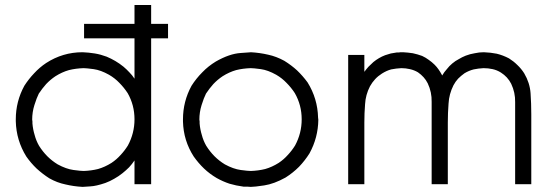

<svg xmlns="http://www.w3.org/2000/svg" viewBox="-20 -727 2204 766"><path d="M583 -631.8Q588.9 -631.8 594.7 -631.8Q600.6 -631.8 606.4 -631.8Q611.3 -631.8 617.2 -631.8Q622.1 -631.8 627 -631.8Q632.8 -631.8 638.7 -631.8Q644.5 -631.8 650.4 -631.8Q650.4 -629.9 650.4 -627.9Q650.4 -626 650.4 -624Q650.4 -622.1 650.4 -621.1Q650.4 -619.1 650.4 -618.2Q650.4 -614.3 650.4 -611.3Q650.4 -608.4 650.4 -604.5Q650.4 -601.6 650.4 -598.6Q650.4 -594.7 650.4 -591.8Q650.4 -587.9 650.4 -583Q650.4 -579.1 650.4 -574.2Q648.4 -574.2 647.5 -574.2Q645.5 -574.2 643.6 -574.2Q635.7 -574.2 627.9 -574.2Q620.1 -574.2 612.3 -574.2Q607.4 -574.2 601.6 -574.2Q596.7 -574.2 590.8 -574.2Q588.9 -574.2 586.9 -574.2Q585 -574.2 583 -574.2Q583 -509.8 583 -446.3Q583 -381.8 583 -317.4Q583 -271.5 583 -226.6Q583 -181.6 583 -135.7Q583 -99.6 583 -64.5Q583 -28.3 583 7.8Q581.1 7.8 579.1 7.8Q577.1 7.8 575.2 7.8Q569.3 7.8 563.5 7.8Q557.6 7.8 551.8 7.8Q547.9 7.8 543.9 7.8Q540 7.8 536.1 7.8Q531.2 7.8 526.4 7.8Q521.5 7.8 516.6 7.8Q516.6 5.9 516.6 3.9Q516.6 2 516.6 0Q516.6 -12.7 516.6 -26.4Q516.6 -39.1 516.6 -51.8Q516.6 -60.5 516.6 -69.3Q516.6 -78.1 516.6 -86.9Q506.8 -72.3 495.1 -59.6Q482.4 -46.9 468.8 -36.1Q453.1 -23.4 435.5 -13.7Q418.9 -3.9 400.4 2.9Q363.3 15.6 339.8 16.6Q316.4 18.6 309.6 18.6Q273.4 16.6 241.2 8.8Q208 2 176.8 -15.6Q149.4 -33.2 126 -54.7Q103.5 -76.2 85 -102.5Q44.9 -167 43 -243.2Q43 -247.1 43 -251Q43 -322.3 77.1 -384.8Q94.7 -412.1 116.2 -434.6Q137.7 -458 164.1 -475.6Q197.3 -497.1 233.4 -507.8Q269.5 -518.6 309.6 -518.6Q334 -517.6 358.4 -513.7Q381.8 -509.8 405.3 -501Q423.8 -493.2 440.4 -483.4Q457 -473.6 472.7 -460.9Q485.4 -450.2 496.1 -438.5Q507.8 -426.8 516.6 -413.1Q516.6 -429.7 516.6 -446.3Q516.6 -463.9 516.6 -480.5Q516.6 -496.1 516.6 -511.7Q516.6 -527.3 516.6 -543Q516.6 -550.8 516.6 -558.6Q516.6 -566.4 516.6 -574.2Q496.1 -574.2 474.6 -574.2Q454.1 -574.2 432.6 -574.2Q417 -574.2 401.4 -574.2Q385.7 -574.2 370.1 -574.2Q356.4 -574.2 342.8 -574.2Q329.1 -574.2 315.4 -574.2Q315.4 -576.2 315.4 -578.1Q315.4 -580.1 315.4 -582Q315.4 -586.9 315.4 -591.8Q315.4 -596.7 315.4 -601.6Q315.4 -604.5 315.4 -607.4Q315.4 -611.3 315.4 -614.3Q315.4 -618.2 315.4 -623Q315.4 -627 315.4 -631.8Q317.4 -631.8 319.3 -631.8Q321.3 -631.8 323.2 -631.8Q345.7 -631.8 369.1 -631.8Q391.6 -631.8 415 -631.8Q430.7 -631.8 446.3 -631.8Q461.9 -631.8 477.5 -631.8Q487.3 -631.8 497.1 -631.8Q506.8 -631.8 516.6 -631.8Q516.6 -638.7 516.6 -645.5Q516.6 -651.4 516.6 -658.2Q516.6 -664.1 516.6 -670.9Q516.6 -676.8 516.6 -682.6Q516.6 -688.5 516.6 -695.3Q516.6 -701.2 516.6 -707Q518.6 -707 520.5 -707Q522.5 -707 524.4 -707Q530.3 -707 536.1 -707Q542 -707 547.9 -707Q551.8 -707 555.7 -707Q559.6 -707 563.5 -707Q568.4 -707 573.2 -707Q578.1 -707 583 -707Q583 -706.1 583 -704.1Q583 -702.1 583 -700.2Q583 -691.4 583 -682.6Q583 -673.8 583 -665Q583 -659.2 583 -653.3Q583 -647.5 583 -641.6Q583 -639.6 583 -637.7Q583 -635.7 583 -633.8Q583 -632.8 583 -632.8Q583 -631.8 583 -631.8ZM108.4 -250Q108.4 -246.1 109.4 -242.2Q109.4 -238.3 109.4 -234.4Q111.3 -210.9 118.2 -188.5Q124 -166 135.7 -145.5Q150.4 -122.1 168.9 -103.5Q187.5 -85 210 -71.3Q244.1 -52.7 273.4 -48.8Q302.7 -44.9 313.5 -44.9Q343.8 -45.9 371.1 -52.7Q398.4 -60.5 424.8 -77.1Q445.3 -90.8 460.9 -108.4Q477.5 -126 490.2 -146.5Q516.6 -195.3 516.6 -251Q516.6 -307.6 489.3 -355.5Q474.6 -377.9 456.1 -396.5Q438.5 -415 415 -428.7Q381.8 -447.3 353.5 -451.2Q324.2 -455.1 313.5 -455.1Q282.2 -454.1 254.9 -447.3Q227.5 -439.5 201.2 -422.9Q180.7 -409.2 164.1 -391.6Q148.4 -374 134.8 -353.5Q126 -335.9 117.2 -307.6Q108.4 -279.3 108.4 -250Z M980.5 18.6Q972.7 18.6 965.8 17.6Q958 17.6 951.2 17.6Q921.9 13.7 895.5 5.9Q869.1 -2.9 844.7 -16.6Q816.4 -33.2 793.9 -54.7Q771.5 -76.2 752.9 -102.5Q711.9 -166 710 -242.2Q710 -246.1 710 -251Q710 -322.3 744.1 -384.8Q762.7 -414.1 787.1 -438.5Q810.5 -462.9 840.8 -481.4Q895.5 -512.7 940.4 -515.6Q984.4 -518.6 980.5 -518.6Q1016.6 -516.6 1049.8 -508.8Q1082 -502 1114.3 -484.4Q1142.6 -466.8 1165 -446.3Q1187.5 -424.8 1207 -398.4Q1247.1 -334 1249 -257.8Q1250 -252.9 1250 -249Q1249 -177.7 1214.8 -115.2Q1196.3 -85.9 1172.9 -61.5Q1148.4 -37.1 1119.1 -18.6Q1073.2 6.8 1034.2 12.7Q995.1 18.6 980.5 18.6ZM775.4 -250Q775.4 -246.1 776.4 -242.2Q776.4 -238.3 776.4 -234.4Q778.3 -210.9 785.2 -188.5Q791 -166 802.7 -145.5Q817.4 -122.1 835.9 -103.5Q854.5 -85 877 -71.3Q911.1 -52.7 940.4 -48.8Q969.7 -44.9 980.5 -44.9Q1010.7 -45.9 1038.1 -52.7Q1065.4 -60.5 1091.8 -77.1Q1112.3 -90.8 1127.9 -108.4Q1144.5 -126 1157.2 -146.5Q1183.6 -195.3 1183.6 -251Q1183.6 -307.6 1156.2 -355.5Q1141.6 -377.9 1123 -396.5Q1105.5 -415 1082 -428.7Q1048.8 -447.3 1020.5 -451.2Q991.2 -455.1 980.5 -455.1Q949.2 -454.1 921.9 -447.3Q894.5 -439.5 868.2 -422.9Q847.7 -409.2 831.1 -391.6Q815.4 -374 801.8 -353.5Q793 -335.9 784.2 -307.6Q775.4 -279.3 775.4 -250Z M1744.1 -425.8Q1752 -439.5 1762.7 -451.2Q1772.5 -463.9 1784.2 -473.6Q1796.9 -484.4 1810.5 -491.2Q1823.2 -499 1837.9 -504.9Q1855.5 -511.7 1874 -514.6Q1891.6 -518.6 1910.2 -518.6Q1937.5 -517.6 1961.9 -512.7Q1986.3 -506.8 2010.7 -494.1Q2029.3 -482.4 2043.9 -467.8Q2059.6 -453.1 2071.3 -434.6Q2093.8 -396.5 2096.7 -355.5Q2099.6 -313.5 2099.6 -270.5Q2099.6 -244.1 2099.6 -216.8Q2099.6 -190.4 2099.6 -164.1Q2099.6 -138.7 2099.6 -113.3Q2099.6 -87.9 2099.6 -63.5Q2099.6 -45.9 2099.6 -27.3Q2099.6 -9.8 2099.6 7.8Q2097.7 7.8 2096.7 7.8Q2094.7 7.8 2092.8 7.8Q2086.9 7.8 2081.1 7.8Q2075.2 7.8 2069.3 7.8Q2065.4 7.8 2061.5 7.8Q2057.6 7.8 2053.7 7.8Q2049.8 7.8 2044.9 7.8Q2040 7.8 2035.2 7.8Q2035.2 5.9 2035.2 3.9Q2035.2 2 2035.2 0Q2035.2 -36.1 2035.2 -72.3Q2035.2 -108.4 2035.2 -144.5Q2035.2 -168.9 2035.2 -193.4Q2035.2 -218.8 2035.2 -243.2Q2035.2 -280.3 2035.2 -319.3Q2036.1 -357.4 2019.5 -392.6Q2012.7 -406.2 2002 -418Q1992.2 -428.7 1978.5 -437.5Q1962.9 -447.3 1945.3 -451.2Q1927.7 -455.1 1909.2 -455.1Q1888.7 -454.1 1870.1 -450.2Q1850.6 -445.3 1833 -434.6Q1819.3 -424.8 1807.6 -413.1Q1796.9 -401.4 1789.1 -386.7Q1771.5 -351.6 1769.5 -313.5Q1766.6 -276.4 1766.6 -238.3Q1766.6 -214.8 1766.6 -191.4Q1766.6 -168 1766.6 -144.5Q1766.6 -122.1 1766.6 -99.6Q1766.6 -78.1 1766.6 -55.7Q1766.6 -40 1766.6 -24.4Q1766.6 -7.8 1766.6 7.8Q1764.6 7.8 1763.7 7.8Q1761.7 7.8 1759.8 7.8Q1753.9 7.8 1748 7.8Q1742.2 7.8 1736.3 7.8Q1732.4 7.8 1728.5 7.8Q1724.6 7.8 1720.7 7.8Q1716.8 7.8 1711.9 7.8Q1707 7.8 1702.1 7.8Q1702.1 5.9 1702.1 3.9Q1702.1 2 1702.1 0Q1702.1 -36.1 1702.1 -72.3Q1702.1 -108.4 1702.1 -144.5Q1702.1 -168.9 1702.1 -193.4Q1702.1 -218.8 1702.1 -243.2Q1702.1 -280.3 1702.1 -320.3Q1703.1 -359.4 1686.5 -394.5Q1679.7 -408.2 1669.9 -418.9Q1660.2 -429.7 1647.5 -438.5Q1632.8 -447.3 1615.2 -451.2Q1598.6 -455.1 1581.1 -455.1Q1560.5 -454.1 1541 -450.2Q1522.5 -445.3 1503.9 -433.6Q1488.3 -423.8 1476.6 -411.1Q1464.8 -398.4 1456.1 -382.8Q1438.5 -348.6 1436.5 -311.5Q1433.6 -275.4 1433.6 -238.3Q1433.6 -214.8 1433.6 -191.4Q1433.6 -168 1433.6 -144.5Q1433.6 -122.1 1433.6 -99.6Q1433.6 -78.1 1433.6 -55.7Q1433.6 -40 1433.6 -24.4Q1433.6 -7.8 1433.6 7.8Q1431.6 7.8 1430.7 7.8Q1428.7 7.8 1426.8 7.8Q1420.9 7.8 1415 7.8Q1409.2 7.8 1403.3 7.8Q1399.4 7.8 1395.5 7.8Q1391.6 7.8 1387.7 7.8Q1383.8 7.8 1378.9 7.8Q1374 7.8 1369.1 7.8Q1369.1 5.9 1369.1 3.9Q1369.1 2 1369.1 0Q1369.1 -56.6 1369.1 -113.3Q1369.1 -170.9 1369.1 -227.5Q1369.1 -266.6 1369.1 -305.7Q1369.1 -344.7 1369.1 -383.8Q1369.1 -414.1 1369.1 -445.3Q1369.1 -476.6 1369.1 -507.8Q1371.1 -507.8 1373 -507.8Q1375 -507.8 1377 -507.8Q1381.8 -507.8 1387.7 -507.8Q1393.6 -507.8 1399.4 -507.8Q1403.3 -507.8 1407.2 -507.8Q1411.1 -507.8 1415 -507.8Q1419.9 -507.8 1424.8 -507.8Q1429.7 -507.8 1433.6 -507.8Q1433.6 -505.9 1433.6 -503.9Q1433.6 -502 1433.6 -500Q1433.6 -490.2 1433.6 -480.5Q1433.6 -470.7 1433.6 -460.9Q1433.6 -456.1 1433.6 -451.2Q1433.6 -445.3 1433.6 -440.4Q1441.4 -451.2 1450.2 -460.9Q1460 -470.7 1469.7 -479.5Q1480.5 -488.3 1492.2 -495.1Q1503.9 -502 1516.6 -506.8Q1528.3 -510.7 1539.1 -513.7Q1550.8 -515.6 1562.5 -517.6Q1564.5 -517.6 1566.4 -517.6Q1569.3 -517.6 1571.3 -517.6Q1571.3 -517.6 1577.1 -518.6Q1584 -518.6 1587.9 -518.6Q1607.4 -517.6 1627 -514.6Q1645.5 -510.7 1664.1 -503.9Q1678.7 -497.1 1690.4 -488.3Q1703.1 -479.5 1713.9 -468.8Q1722.7 -460 1729.5 -450.2Q1736.3 -440.4 1742.2 -429.7Q1743.2 -428.7 1743.2 -427.7Q1744.1 -426.8 1744.1 -425.8Z"/></svg>

Font: LeFont
Style: Light
Weight: 300
Designer: Leryon MEDIA
Version: Version 1.0